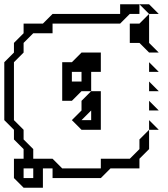

<svg xmlns="http://www.w3.org/2000/svg" viewBox="-20 -785 782 895"><path d="M540 -720V-765H630V-720H585L540 -675H225V-630H135L90 -585V-540L45 -495V-225L90 -180V-135L135 -90V-45H225L270 0H450V-45H585L630 -90V-135L675 -180V-90L630 -45V0H495L450 45H225V0H180V90H90L45 45V-45H90V-90L45 -135V-180L0 -225V-495L45 -540V-585L90 -630V-675H180L225 -720ZM630 -765H675L720 -720H675ZM675 -585 720 -540H675L630 -585H585V-675H630L675 -720ZM450 -450H405V-360H360L315 -315H270V-495H315L360 -540H450ZM720 -450H675V-495ZM315 -450V-405H360V-450ZM720 -360H675V-405ZM315 -225 360 -270V-315L405 -360H450V-180H360ZM720 -270H675V-315ZM360 -225H405V-270ZM675 -180V-225L720 -180ZM90 45H135V0H90Z"/></svg>

Font: Rubik Iso
Style: Regular
Weight: 400
Designer: Hubert and Fischer, NaN
Foundry: Hubert and Fischer, NaN
Version: Version 2.200